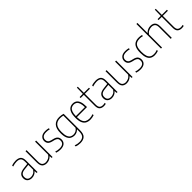

<svg xmlns="http://www.w3.org/2000/svg" viewBox="365 -2519 4460 4460"><g transform="rotate(-45 2594.5 -289.0)"><path d="M197 8Q129.5 8 88.5 -28.5Q47.5 -65 47.5 -133.5Q47.5 -201.5 89.2 -239.5Q131 -277.5 219.5 -287.5L351.5 -303V-375.5Q351.5 -458.5 315 -486.8Q278.5 -515 211.5 -515Q183 -515 147.5 -509.2Q112 -503.5 75.5 -491V-525Q104.5 -536 141.8 -542Q179 -548 212 -548Q294.5 -548 340 -510.8Q385.5 -473.5 385.5 -375V0H355.5L352.5 -62.5H348.5Q322 -28.5 282.5 -10.2Q243 8 197 8ZM84.5 -137Q84.5 -25 199.5 -25Q238.5 -25 279 -44Q319.5 -63 351.5 -110.5V-269.5L218.5 -254.5Q148 -247 116.2 -217.8Q84.5 -188.5 84.5 -137Z M683 9Q639.5 9 605 -6.8Q570.5 -22.5 550.5 -60Q530.5 -97.5 530.5 -162V-540H564.5V-160.5Q564.5 -83.5 597.8 -53.8Q631 -24 684 -24Q722 -24 768 -43.8Q814 -63.5 845 -113V-540H879V0H849L846 -61H842Q809.5 -25.5 768 -8.2Q726.5 9 683 9Z M1135.5 9Q1070.5 9 1011 -11V-45Q1047.5 -33.5 1077 -28.8Q1106.5 -24 1136.5 -24Q1208.5 -24 1245 -53.2Q1281.5 -82.5 1281.5 -137Q1281.5 -185 1257.8 -210Q1234 -235 1184 -247.5L1129 -261Q1058.5 -279 1030.5 -314.2Q1002.5 -349.5 1002.5 -402.5Q1002.5 -464.5 1048 -506.2Q1093.5 -548 1183 -548Q1212.5 -548 1238.5 -544.8Q1264.5 -541.5 1290 -535V-501Q1260 -509 1235.2 -512Q1210.5 -515 1183 -515Q1106.5 -515 1072.2 -482.8Q1038 -450.5 1038 -404Q1038 -362 1059.8 -335.8Q1081.5 -309.5 1131.5 -297L1187 -283.5Q1261 -265 1288.8 -229Q1316.5 -193 1316.5 -139.5Q1316.5 -70 1270.2 -30.5Q1224 9 1135.5 9Z M1567 230Q1535 230 1498.2 223.8Q1461.5 217.5 1433 206V172Q1469.5 185 1502.8 191Q1536 197 1567.5 197Q1651.5 197 1694 156.8Q1736.5 116.5 1736.5 14.5V-53.5H1733.5Q1711.5 -28 1675.8 -9.5Q1640 9 1592.5 9Q1540.5 9 1497.2 -15.5Q1454 -40 1427.8 -98.5Q1401.5 -157 1401.5 -259Q1401.5 -409.5 1464.5 -478.8Q1527.5 -548 1642.5 -548Q1674.5 -548 1709.2 -542.5Q1744 -537 1770.5 -528.5V12Q1770.5 130.5 1718.8 180.2Q1667 230 1567 230ZM1594.5 -24Q1635 -24 1673.8 -43.8Q1712.5 -63.5 1736.5 -103.5V-503.5Q1718.5 -508 1692.8 -511.5Q1667 -515 1641.5 -515Q1542.5 -515 1490 -456.8Q1437.5 -398.5 1437.5 -263Q1437.5 -167.5 1458.5 -115.8Q1479.5 -64 1515 -44Q1550.5 -24 1594.5 -24Z M2116 9Q2046 9 1997.5 -18.5Q1949 -46 1923.5 -107.2Q1898 -168.5 1898 -270Q1898 -371 1922 -432Q1946 -493 1988.2 -520.5Q2030.5 -548 2085.5 -548Q2140.5 -548 2181 -520.8Q2221.5 -493.5 2243.5 -432.5Q2265.5 -371.5 2265.5 -270V-255H1934Q1935.5 -169 1957 -118.2Q1978.5 -67.5 2019.2 -45.8Q2060 -24 2118 -24Q2169.5 -24 2241 -47V-13Q2206.5 -1 2176 4Q2145.5 9 2116 9ZM2085 -515Q2042 -515 2008.5 -494.2Q1975 -473.5 1955.2 -424Q1935.5 -374.5 1934 -288H2229.5Q2228 -374.5 2210 -424Q2192 -473.5 2160 -494.2Q2128 -515 2085 -515Z M2559.5 9Q2491.5 9 2452.8 -27.2Q2414 -63.5 2414 -147V-508H2309V-540H2414L2418 -740H2448V-540H2615.5V-508H2448V-153Q2448 -81 2476.8 -52.5Q2505.5 -24 2561.5 -24Q2590 -24 2626 -33V1Q2592 9 2559.5 9Z M2825.5 8Q2758 8 2717 -28.5Q2676 -65 2676 -133.5Q2676 -201.5 2717.8 -239.5Q2759.5 -277.5 2848 -287.5L2980 -303V-375.5Q2980 -458.5 2943.5 -486.8Q2907 -515 2840 -515Q2811.5 -515 2776 -509.2Q2740.5 -503.5 2704 -491V-525Q2733 -536 2770.2 -542Q2807.5 -548 2840.5 -548Q2923 -548 2968.5 -510.8Q3014 -473.5 3014 -375V0H2984L2981 -62.5H2977Q2950.5 -28.5 2911 -10.2Q2871.5 8 2825.5 8ZM2713 -137Q2713 -25 2828 -25Q2867 -25 2907.5 -44Q2948 -63 2980 -110.5V-269.5L2847 -254.5Q2776.5 -247 2744.8 -217.8Q2713 -188.5 2713 -137Z M3311.5 9Q3268 9 3233.5 -6.8Q3199 -22.5 3179 -60Q3159 -97.5 3159 -162V-540H3193V-160.5Q3193 -83.5 3226.2 -53.8Q3259.5 -24 3312.5 -24Q3350.5 -24 3396.5 -43.8Q3442.5 -63.5 3473.5 -113V-540H3507.5V0H3477.5L3474.5 -61H3470.5Q3438 -25.5 3396.5 -8.2Q3355 9 3311.5 9Z M3764 9Q3699 9 3639.5 -11V-45Q3676 -33.5 3705.5 -28.8Q3735 -24 3765 -24Q3837 -24 3873.5 -53.2Q3910 -82.5 3910 -137Q3910 -185 3886.2 -210Q3862.5 -235 3812.5 -247.5L3757.5 -261Q3687 -279 3659 -314.2Q3631 -349.5 3631 -402.5Q3631 -464.5 3676.5 -506.2Q3722 -548 3811.5 -548Q3841 -548 3867 -544.8Q3893 -541.5 3918.5 -535V-501Q3888.5 -509 3863.8 -512Q3839 -515 3811.5 -515Q3735 -515 3700.8 -482.8Q3666.5 -450.5 3666.5 -404Q3666.5 -362 3688.2 -335.8Q3710 -309.5 3760 -297L3815.5 -283.5Q3889.5 -265 3917.2 -229Q3945 -193 3945 -139.5Q3945 -70 3898.8 -30.5Q3852.5 9 3764 9Z M4232.5 9Q4168 9 4122.8 -18.5Q4077.5 -46 4053.8 -107.2Q4030 -168.5 4030 -270Q4030 -371.5 4055.8 -432.5Q4081.5 -493.5 4131.8 -520.8Q4182 -548 4255.5 -548Q4278 -548 4302.8 -545Q4327.5 -542 4351 -535.5V-501.5Q4325 -508.5 4300.5 -511.8Q4276 -515 4257 -515Q4193 -515 4150.5 -492.8Q4108 -470.5 4087 -417.5Q4066 -364.5 4066 -272Q4066 -178.5 4085.2 -124.2Q4104.5 -70 4142.5 -47Q4180.5 -24 4236.5 -24Q4260.5 -24 4288.5 -29.2Q4316.5 -34.5 4351 -47V-13Q4291 9 4232.5 9Z M4441.5 0V-808H4475.5V-477.5H4478.5Q4511.5 -513.5 4553.2 -530.8Q4595 -548 4641 -548Q4685.5 -548 4720.2 -532.2Q4755 -516.5 4775 -479Q4795 -441.5 4795 -377.5V0H4761V-378.5Q4761 -455.5 4727.2 -484.8Q4693.5 -514 4639 -514Q4599.5 -514 4553.2 -494.5Q4507 -475 4475.5 -425.5V0Z M5120 9Q5052 9 5013.2 -27.2Q4974.5 -63.5 4974.5 -147V-508H4869.5V-540H4974.5L4978.5 -740H5008.5V-540H5176V-508H5008.5V-153Q5008.5 -81 5037.2 -52.5Q5066 -24 5122 -24Q5150.5 -24 5186.5 -33V1Q5152.5 9 5120 9Z"/></g></svg>

Font: Encode Sans SemiCondensed SemiCondensed Thin
Style: Regular
Weight: 100
Width: 4
Designer: Multiple Designers
Foundry: Impallari Type
Version: Version 3.000; ttfautohint (v1.8.3) -l 8 -r 50 -G 200 -x 14 